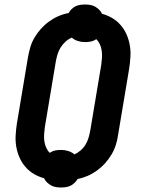

<svg xmlns="http://www.w3.org/2000/svg" viewBox="-20 -794 640 853"><path d="M251 39Q239 39 227.5 37Q216 35 206.5 29.5Q197 24 188.5 16Q180 8 176 -2Q151 -9 130 -21.5Q109 -34 93 -52.5Q77 -71 67 -93.5Q57 -116 52.5 -141Q48 -166 49.5 -192.5Q51 -219 55 -245L104 -538Q108 -561 114.5 -583.5Q121 -606 133 -626.5Q145 -647 161.5 -665.5Q178 -684 198 -698.5Q218 -713 240 -722.5Q262 -732 285 -736Q290 -746 298.5 -754Q307 -762 316.5 -766.5Q326 -771 337 -772.5Q348 -774 358 -774Q370 -774 381.5 -772Q393 -770 402.5 -764.5Q412 -759 420.5 -751Q429 -743 433 -733Q458 -726 479 -713.5Q500 -701 516 -682.5Q532 -664 542 -641.5Q552 -619 556.5 -594Q561 -569 559.5 -542.5Q558 -516 554 -490L505 -197Q502 -174 495 -151.5Q488 -129 476 -108.5Q464 -88 447.5 -69.5Q431 -51 411 -36.5Q391 -22 369 -12.5Q347 -3 325 1Q319 11 310.5 19Q302 27 292.5 31.5Q283 36 272 37.5Q261 39 251 39ZM311 -108Q326 -115 339 -126.5Q352 -138 360.5 -152.5Q369 -167 373.5 -182.5Q378 -198 381 -214L430 -507Q432 -523 433 -538Q434 -553 432 -568Q430 -583 424 -596.5Q418 -610 408 -620Q396 -612 383.5 -609.5Q371 -607 358 -607Q341 -607 325.5 -612Q310 -617 299 -627Q283 -620 270.5 -608.5Q258 -597 249 -582.5Q240 -568 235.5 -552.5Q231 -537 228 -521L179 -228Q177 -212 176 -197Q175 -182 177 -167Q179 -152 185 -138.5Q191 -125 201 -115Q213 -123 225.5 -125.5Q238 -128 251 -128Q268 -128 283.5 -123Q299 -118 311 -108Z"/></svg>

Font: Iosevka Aile Extrabold Oblique
Style: Regular
Weight: 800
Italic angle: -9°
Designer: Belleve Invis
Foundry: Belleve Invis
Version: Version 31.1.0; ttfautohint (v1.8.4)